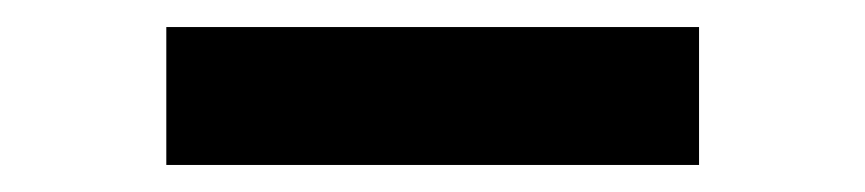

<svg xmlns="http://www.w3.org/2000/svg" viewBox="-20 -754 640 142"><path d="M103 -632V-734H497V-632Z"/></svg>

Font: Montserrat Thin ExtraBold
Style: Regular
Weight: 800
Version: Version 9.000